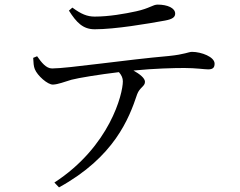

<svg xmlns="http://www.w3.org/2000/svg" viewBox="-20 -759 1040 833"><path d="M697 -670C729 -676 740 -685 740 -700C740 -724 707 -739 664 -739C643 -739 630 -723 571 -710C521 -699 452 -687 391 -687C358 -687 332 -698 294 -726L279 -713C312 -661 340 -632 391 -632C480 -632 620 -656 697 -670ZM236 54C476 -78 540 -245 575 -350C586 -380 609 -384 609 -404C609 -420 586 -438 559 -453C650 -462 735 -464 780 -464C829 -464 867 -458 883 -458C905 -458 911 -467 911 -483C911 -512 854 -534 813 -534C798 -534 782 -523 712 -516C528 -500 274 -462 206 -462C180 -462 160 -488 141 -515L124 -508C125 -487 126 -471 131 -459C142 -431 187 -391 210 -392C233 -393 259 -404 290 -413C320 -421 412 -436 496 -446C508 -432 513 -420 513 -406C513 -352 457 -124 216 33Z"/></svg>

Font: Harano Aji Mincho K1
Style: Regular
Weight: 400
Foundry: Masamichi Hosoda
Version: HaranoAjiMinchoK1-Regular version 20230610;ttx 4.39.4